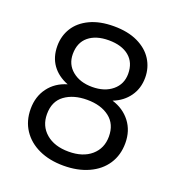

<svg xmlns="http://www.w3.org/2000/svg" viewBox="-136 -845 902 976"><g transform="rotate(20 315.5 -357.0)"><path d="M194 -376Q138 -398 108 -440Q78 -482 78 -542Q78 -596 105 -639.5Q132 -683 185.5 -708.5Q239 -734 315 -734Q391 -734 444.5 -708.5Q498 -683 525.5 -639.5Q553 -596 553 -542Q553 -484 522 -440.5Q491 -397 437 -376Q499 -357 535.5 -309.5Q572 -262 572 -195Q572 -130 540 -81.5Q508 -33 449.5 -6.5Q391 20 315 20Q239 20 181.5 -6.5Q124 -33 92 -81.5Q60 -130 60 -195Q60 -262 96 -310Q132 -358 194 -376ZM465 -531Q465 -592 425 -625Q385 -658 315 -658Q246 -658 206 -625Q166 -592 166 -530Q166 -474 207.5 -440Q249 -406 315 -406Q382 -406 423.5 -440.5Q465 -475 465 -531ZM315 -336Q241 -336 194 -301.5Q147 -267 147 -198Q147 -134 192.5 -95Q238 -56 315 -56Q392 -56 437 -95Q482 -134 482 -198Q482 -265 436 -300.5Q390 -336 315 -336Z"/></g></svg>

Font: Fz Poppins
Style: Regular
Weight: 400
Designer: Ninad Kale (Devanagari), Jonny Pinhorn (Latin)
Foundry: Indian Type Foundry
Version: Vit hóa bi Vntype.Com & FontZin.Com